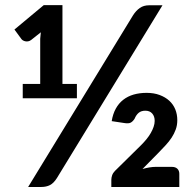

<svg xmlns="http://www.w3.org/2000/svg" viewBox="-20 -744 776 764"><path d="M37.5 0ZM206.5 -35.5Q193.5 -15 178.8 -7.5Q164 0 144.5 0H92L509 -682.5Q521 -701.5 536.2 -712.2Q551.5 -723 573.5 -723H626.5ZM70.5 -410H140V-590L142.5 -615.5L104 -585Q98 -580.5 91.8 -579.5Q85.5 -578.5 80.2 -579.8Q75 -581 71 -583.5Q67 -586 65 -589L37.5 -626.5L154 -723.5H228.5V-410H286V-353H70.5ZM563.5 -374.5Q592.5 -374.5 615.2 -366Q638 -357.5 653.8 -343Q669.5 -328.5 677.5 -308.8Q685.5 -289 685.5 -266Q685.5 -245.5 679.2 -228.5Q673 -211.5 662.8 -196Q652.5 -180.5 639 -166Q625.5 -151.5 611 -136.5L547 -71.5Q561 -75.5 574.5 -77.8Q588 -80 599.5 -80H664Q678 -80 685.8 -72.5Q693.5 -65 693.5 -52.5V0H423V-28.5Q423 -37 426.2 -46.5Q429.5 -56 437.5 -64L542 -167Q553 -178 563 -190.2Q573 -202.5 580 -214.8Q587 -227 591.2 -239.2Q595.5 -251.5 595.5 -263Q595.5 -281 585.8 -292.2Q576 -303.5 558.5 -303.5Q542 -303.5 532 -295.2Q522 -287 515.5 -271.5Q508.5 -260.5 500 -256Q491.5 -251.5 474 -254.5L424.5 -262Q429 -290.5 440.8 -311.8Q452.5 -333 470.5 -347Q488.5 -361 512 -367.8Q535.5 -374.5 563.5 -374.5Z"/></svg>

Font: Lato
Style: Bold
Weight: 700
Designer: Lukasz Dziedzic
Foundry: tyPoland Lukasz Dziedzic
Version: Version 2.007; 2014-02-27